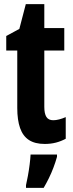

<svg xmlns="http://www.w3.org/2000/svg" viewBox="-20 -682 353 923"><path d="M236 -104Q249 -104 264.5 -108Q280 -112 296 -119V-15Q274 -3 249 3.5Q224 10 195 10Q148 10 119 -9Q90 -28 76.5 -66.5Q63 -105 63 -163V-439H10V-509L73 -543L104 -662H193V-547H289V-439H193V-168Q193 -136 203 -120Q213 -104 236 -104ZM254 72Q247 97 237 123.5Q227 150 215 174.5Q203 199 190 221H105V208Q109 191 114 164Q119 137 122.5 109Q126 81 127 61H254Z"/></svg>

Font: Noto Sans Display ExtraCondensed
Style: Bold
Weight: 700
Width: 2
Designer: Monotype Design Team
Foundry: Monotype Imaging Inc.
Version: Version 2.003